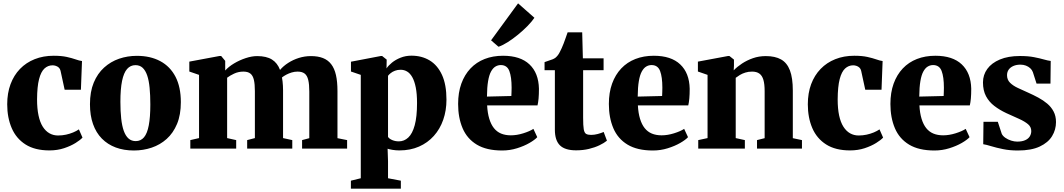

<svg xmlns="http://www.w3.org/2000/svg" viewBox="-20 -886 6346 1145"><path d="M275 11Q188 11 132.2 -24.5Q76.5 -60 49.8 -122.2Q23 -184.5 23 -264Q23 -330.5 42.8 -383.8Q62.5 -437 99.2 -475Q136 -513 187 -533.2Q238 -553.5 300 -553.5Q346.5 -553.5 378 -546.5Q409.5 -539.5 431.2 -531.8Q453 -524 469 -522L462.5 -351H365.5L341 -464Q338.5 -475.5 330.8 -482.8Q323 -490 313 -493.2Q303 -496.5 293.5 -496.5Q266 -496.5 245.2 -477.5Q224.5 -458.5 213 -414.2Q201.5 -370 201 -293.5Q201 -238 209.8 -197.2Q218.5 -156.5 235.2 -130.2Q252 -104 275 -91Q298 -78 326 -78Q351 -78 373.8 -83Q396.5 -88 416.2 -96.2Q436 -104.5 450.5 -114.5L472 -65.5Q459.5 -51.5 430.8 -33.5Q402 -15.5 362 -2.2Q322 11 275 11Z M516.5 -264.5Q516.5 -339 539 -393.2Q561.5 -447.5 600.8 -483Q640 -518.5 690.2 -535.8Q740.5 -553 796 -553Q877 -553 936 -521.2Q995 -489.5 1026.8 -428Q1058.5 -366.5 1058.5 -277Q1058.5 -201.5 1035.8 -147Q1013 -92.5 974 -57.5Q935 -22.5 884.5 -5.5Q834 11.5 778.5 11.5Q718.5 11.5 670.2 -6.5Q622 -24.5 587.5 -59.5Q553 -94.5 534.8 -146Q516.5 -197.5 516.5 -264.5ZM789.5 -44.5Q819.5 -44.5 838.8 -67.2Q858 -90 867.2 -138.5Q876.5 -187 876.5 -263Q876.5 -318.5 872.2 -362.2Q868 -406 857.8 -436Q847.5 -466 830.5 -481.8Q813.5 -497.5 788 -497.5Q758 -497.5 738 -474.8Q718 -452 708 -403.8Q698 -355.5 698 -278.5Q698 -222.5 702.8 -179Q707.5 -135.5 718.2 -105.5Q729 -75.5 746.5 -60Q764 -44.5 789.5 -44.5Z M1115 0V-50.5L1167 -62.5V-439.5L1109 -459.5V-518.5L1288.5 -552H1299L1323 -523V-465.5Q1343.5 -488.5 1376.2 -508Q1409 -527.5 1445.5 -539.5Q1482 -551.5 1513.5 -551.5Q1569 -551.5 1601.8 -531Q1634.5 -510.5 1650 -469Q1670 -492.5 1698.8 -511Q1727.5 -529.5 1762.2 -540.5Q1797 -551.5 1834.5 -551.5Q1876 -551.5 1906 -539.8Q1936 -528 1955.2 -503Q1974.5 -478 1983.5 -438.5Q1992.5 -399 1992.5 -343V-62L2050 -50.5V0H1781.5V-50.5L1824.5 -62V-340Q1824.5 -383 1818.2 -409.2Q1812 -435.5 1796.8 -447.2Q1781.5 -459 1754.5 -459Q1737 -459 1719.5 -453.8Q1702 -448.5 1687 -440.5Q1672 -432.5 1661.5 -424Q1663.5 -413.5 1665 -401Q1666.5 -388.5 1667.2 -375.2Q1668 -362 1668 -348V-62.5L1723 -50.5V0H1454V-50.5L1500 -62.5V-342.5Q1500 -384.5 1494 -410Q1488 -435.5 1473.2 -447.2Q1458.5 -459 1431.5 -459Q1402 -459 1376.2 -447Q1350.5 -435 1334.5 -422.5V-62.5L1388.5 -50.5V0Z M2072.5 239V191.5L2131.5 177V-439.5L2073 -459.5V-518L2251 -552H2259L2286 -530.5L2285 -478Q2296 -495 2317.5 -512.5Q2339 -530 2369 -542Q2399 -554 2433.5 -554Q2495 -554 2542 -525.8Q2589 -497.5 2615.8 -439.5Q2642.5 -381.5 2642.5 -291.5Q2642.5 -227 2623.2 -171.8Q2604 -116.5 2567.2 -75.5Q2530.5 -34.5 2478.8 -11.8Q2427 11 2361.5 11Q2341.5 11 2321.5 7.8Q2301.5 4.5 2291.5 1L2294 75.5V177L2370.5 191.5V239ZM2358.5 -43Q2390.5 -43 2415 -66Q2439.5 -89 2453.2 -139.2Q2467 -189.5 2467 -271.5Q2467 -326 2459.5 -364Q2452 -402 2438.8 -425.5Q2425.5 -449 2407.8 -459.5Q2390 -470 2369.5 -470Q2350.5 -470 2335.5 -464.2Q2320.5 -458.5 2310 -450Q2299.5 -441.5 2294 -434V-69.5Q2301.5 -58 2319.5 -50.5Q2337.5 -43 2358.5 -43Z M2974.5 11.5Q2881.5 11.5 2823.5 -23.5Q2765.5 -58.5 2738.8 -121.2Q2712 -184 2712 -266Q2712 -334 2731.2 -387.2Q2750.5 -440.5 2785.8 -477.8Q2821 -515 2870.2 -534.2Q2919.5 -553.5 2980 -553.5Q3083 -553.5 3137.5 -502Q3192 -450.5 3194 -357Q3194 -323 3191.8 -298.5Q3189.5 -274 3185.5 -257.5H2885Q2887.5 -211.5 2897.8 -177.8Q2908 -144 2925.5 -122Q2943 -100 2968.2 -89.5Q2993.5 -79 3026.5 -79Q3062 -79 3100.5 -91Q3139 -103 3161 -117.5L3184 -68Q3169.5 -52 3137.5 -33.5Q3105.5 -15 3063 -1.8Q3020.5 11.5 2974.5 11.5ZM2884 -310 3029.5 -313.5Q3030 -326 3030.5 -338Q3031 -350 3031 -363Q3031 -427 3017.5 -462.5Q3004 -498 2966.5 -498Q2949.5 -498 2934.8 -489.2Q2920 -480.5 2908.5 -459.8Q2897 -439 2890.8 -402.5Q2884.5 -366 2884 -310ZM2952.5 -607.5 2908.5 -645.5 3069.5 -866 3167 -780Q3151.5 -757 3125.8 -730.8Q3100 -704.5 3069.5 -679.5Q3039 -654.5 3008.8 -635.2Q2978.5 -616 2954 -607.5Z M3415.5 10.5Q3349.5 10.5 3319.2 -19.2Q3289 -49 3289 -112.5V-467.5H3227.5V-515.5Q3240 -520.5 3252.2 -524.2Q3264.5 -528 3275.2 -532.2Q3286 -536.5 3293.5 -542.5Q3301.5 -549.5 3307.8 -558Q3314 -566.5 3319.2 -577.2Q3324.5 -588 3330 -599.5Q3335.5 -611.5 3341.5 -627.2Q3347.5 -643 3353.5 -660.2Q3359.5 -677.5 3365 -693H3452L3456 -538H3579.5V-467.5H3457.5V-183.5Q3457.5 -136.5 3461.2 -115Q3465 -93.5 3475.5 -87.5Q3486 -81.5 3505 -81.5Q3525 -81.5 3545 -87Q3565 -92.5 3580 -99L3599.5 -47Q3582.5 -33 3555 -19.8Q3527.5 -6.5 3492.2 2Q3457 10.5 3415.5 10.5Z M3873.5 11.5Q3780.5 11.5 3722.5 -23.5Q3664.5 -58.5 3637.8 -121.2Q3611 -184 3611 -266Q3611 -334 3630.2 -387.2Q3649.5 -440.5 3684.8 -477.8Q3720 -515 3769.2 -534.2Q3818.5 -553.5 3879 -553.5Q3982 -553.5 4036.5 -502Q4091 -450.5 4093 -357Q4093 -323 4090.8 -298.5Q4088.5 -274 4084.5 -257.5H3784Q3786.5 -211.5 3796.8 -177.8Q3807 -144 3824.5 -122Q3842 -100 3867.2 -89.5Q3892.5 -79 3925.5 -79Q3961 -79 3999.5 -91Q4038 -103 4060 -117.5L4083 -68Q4068.5 -52 4036.5 -33.5Q4004.5 -15 3962 -1.8Q3919.5 11.5 3873.5 11.5ZM3783 -310 3928.5 -313.5Q3929 -326 3929.5 -338Q3930 -350 3930 -363Q3930 -427 3916.5 -462.5Q3903 -498 3865.5 -498Q3848.5 -498 3833.8 -489.2Q3819 -480.5 3807.5 -459.8Q3796 -439 3789.8 -402.5Q3783.5 -366 3783 -310Z M4199.5 -62.5V-439.5L4142 -459.5V-518.5L4321.5 -552H4330L4357 -530.5V-494L4355.5 -466.5Q4376 -488 4405.2 -507.2Q4434.5 -526.5 4470.2 -539Q4506 -551.5 4547 -551.5Q4602.5 -551.5 4638 -531.5Q4673.5 -511.5 4690.8 -466.2Q4708 -421 4708 -345.5V-62L4762.5 -50.5V0H4494.5V-50.5L4540 -62V-342.5Q4540 -384.5 4532.5 -410Q4525 -435.5 4508.5 -447.2Q4492 -459 4465 -459Q4443 -459 4424.8 -453.2Q4406.5 -447.5 4392.2 -438.8Q4378 -430 4367.5 -422V-62.5L4422 -50.5V0H4144V-50.5Z M5049.5 11Q4962.5 11 4906.8 -24.5Q4851 -60 4824.2 -122.2Q4797.5 -184.5 4797.5 -264Q4797.5 -330.5 4817.2 -383.8Q4837 -437 4873.8 -475Q4910.5 -513 4961.5 -533.2Q5012.5 -553.5 5074.5 -553.5Q5121 -553.5 5152.5 -546.5Q5184 -539.5 5205.8 -531.8Q5227.5 -524 5243.5 -522L5237 -351H5140L5115.5 -464Q5113 -475.5 5105.2 -482.8Q5097.5 -490 5087.5 -493.2Q5077.5 -496.5 5068 -496.5Q5040.5 -496.5 5019.8 -477.5Q4999 -458.5 4987.5 -414.2Q4976 -370 4975.5 -293.5Q4975.5 -238 4984.2 -197.2Q4993 -156.5 5009.8 -130.2Q5026.5 -104 5049.5 -91Q5072.5 -78 5100.5 -78Q5125.5 -78 5148.2 -83Q5171 -88 5190.8 -96.2Q5210.5 -104.5 5225 -114.5L5246.5 -65.5Q5234 -51.5 5205.2 -33.5Q5176.5 -15.5 5136.5 -2.2Q5096.5 11 5049.5 11Z M5552.5 11.5Q5459.5 11.5 5401.5 -23.5Q5343.5 -58.5 5316.8 -121.2Q5290 -184 5290 -266Q5290 -334 5309.2 -387.2Q5328.5 -440.5 5363.8 -477.8Q5399 -515 5448.2 -534.2Q5497.5 -553.5 5558 -553.5Q5661 -553.5 5715.5 -502Q5770 -450.5 5772 -357Q5772 -323 5769.8 -298.5Q5767.5 -274 5763.5 -257.5H5463Q5465.5 -211.5 5475.8 -177.8Q5486 -144 5503.5 -122Q5521 -100 5546.2 -89.5Q5571.5 -79 5604.5 -79Q5640 -79 5678.5 -91Q5717 -103 5739 -117.5L5762 -68Q5747.5 -52 5715.5 -33.5Q5683.5 -15 5641 -1.8Q5598.5 11.5 5552.5 11.5ZM5462 -310 5607.5 -313.5Q5608 -326 5608.5 -338Q5609 -350 5609 -363Q5609 -427 5595.5 -462.5Q5582 -498 5544.5 -498Q5527.5 -498 5512.8 -489.2Q5498 -480.5 5486.5 -459.8Q5475 -439 5468.8 -402.5Q5462.5 -366 5462 -310Z M6050 11.5Q6001.5 11.5 5961.2 3.2Q5921 -5 5891 -14.2Q5861 -23.5 5843.5 -26L5845 -159.5H5930.5L5954 -88Q5960 -75 5975.5 -64.2Q5991 -53.5 6010 -47.5Q6029 -41.5 6046 -41.5Q6074.5 -41.5 6093.2 -49.8Q6112 -58 6121 -72.5Q6130 -87 6130 -104.5Q6130 -129 6110.8 -145.2Q6091.5 -161.5 6058 -176.8Q6024.5 -192 5981 -211.5Q5941.5 -230 5910 -254Q5878.5 -278 5860.2 -312.2Q5842 -346.5 5842 -394.5Q5842 -439.5 5867.8 -475Q5893.5 -510.5 5942.8 -531.2Q5992 -552 6062.5 -552Q6111.5 -552 6146 -545.2Q6180.5 -538.5 6204.8 -531.5Q6229 -524.5 6246 -522.5L6244.5 -387.5H6161.5L6139.5 -456Q6134.5 -469.5 6123.8 -479.2Q6113 -489 6098 -494.8Q6083 -500.5 6065.5 -500.5Q6041.5 -500.5 6023.2 -492.5Q6005 -484.5 5995.2 -470.5Q5985.5 -456.5 5985.5 -437.5Q5985.5 -410.5 6003.2 -392.8Q6021 -375 6050 -361.5Q6079 -348 6111.5 -333.5Q6142 -320 6171.8 -304Q6201.5 -288 6225.2 -268Q6249 -248 6263.2 -221Q6277.5 -194 6277.5 -158Q6277.5 -112.5 6254 -74Q6230.5 -35.5 6180.2 -12Q6130 11.5 6050 11.5Z"/></svg>

Font: Merriweather 60pt Black
Style: Regular
Weight: 900
Version: Version 2.100